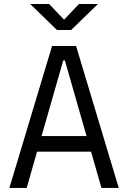

<svg xmlns="http://www.w3.org/2000/svg" viewBox="-20 -918 626 938"><path d="M25.9 0 234.4 -693.4H351.6L560.1 0H475.6L424.8 -177.2H161.1L110.4 0ZM183.1 -253.4H402.8L296.9 -623H289.1ZM258.3 -771.5 127.4 -898.4H220.2L293 -821.8L365.7 -898.4H458.5L327.6 -771.5Z"/></svg>

Font: CaskaydiaMono NF SemiLight
Style: Regular
Weight: 350
Designer: Aaron Bell
Foundry: Saja Typeworks
Version: Version 2111.001; ttfautohint (v1.8.4);Nerd Fonts 3.1.1